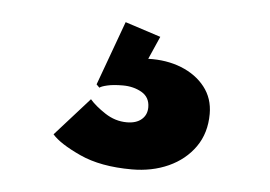

<svg xmlns="http://www.w3.org/2000/svg" viewBox="-31 -59 442 314"><g transform="rotate(5 189.5 98.5)"><path d="M195 218Q143.5 218 109.2 202.2Q75 186.5 62.5 172L118.5 109.5Q127.5 120 144.2 131Q161 142 180 142Q195.5 142 204.2 134.5Q213 127 213 114.5Q213 98 199.5 90.2Q186 82.5 168.5 82.5Q153 82.5 143.2 84.8Q133.5 87 130.5 89.5L125.5 84.5L164 -21L222.5 -2L206 35.5Q236 34.5 260.5 44.2Q285 54 299.5 72.5Q314 91 314 116.5Q314 148 298 170.8Q282 193.5 255 205.8Q228 218 195 218Z"/></g></svg>

Font: League Spartan Thin ExtraBold
Style: Regular
Weight: 800
Version: Version 2.002